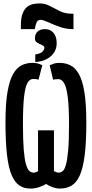

<svg xmlns="http://www.w3.org/2000/svg" viewBox="-20 -1091 540 1121"><path d="M102 -944Q102 -990 113.5 -1016Q125 -1042 142 -1053.5Q159 -1065 178 -1068Q197 -1071 212 -1071Q243 -1071 271 -1056Q299 -1041 329.5 -1026Q360 -1011 400 -1011H409V-921H403Q365 -921 327.5 -934.5Q290 -948 261 -961.5Q232 -975 218 -975Q201 -975 194.5 -962Q188 -949 183 -921H102ZM186 -773Q217 -778 228 -789.5Q239 -801 239 -812Q239 -821 230.5 -825.5Q222 -830 211 -834.5Q200 -839 192 -846Q184 -853 184 -867Q184 -894 200.5 -907.5Q217 -921 242 -921Q274 -921 292.5 -899Q311 -877 311 -839Q311 -793 276.5 -762.5Q242 -732 186 -729ZM157 10Q121 10 94 -7.5Q67 -25 48.5 -67.5Q30 -110 21 -185.5Q12 -261 12 -377Q12 -487 24 -555.5Q36 -624 57.5 -660.5Q79 -697 107.5 -710.5Q136 -724 170 -724Q190 -724 202.5 -720Q215 -716 227 -710L205 -626Q193 -630 174 -630Q153 -630 140 -606.5Q127 -583 120.5 -525.5Q114 -468 114 -367Q114 -274 118.5 -218Q123 -162 131.5 -132.5Q140 -103 151.5 -93Q163 -83 177 -83Q185 -83 190.5 -86Q196 -89 202 -91V-330H295V-92Q303 -88 309.5 -85.5Q316 -83 323 -83Q335 -83 346 -92Q357 -101 365 -129Q373 -157 378 -213Q383 -269 383 -364Q383 -468 375.5 -525.5Q368 -583 354 -606Q340 -629 321 -629Q309 -629 303 -628Q297 -627 290 -626L270 -710Q281 -715 294.5 -719.5Q308 -724 327 -724Q361 -724 389.5 -710.5Q418 -697 439.5 -660.5Q461 -624 472.5 -555Q484 -486 484 -375Q484 -260 474.5 -185Q465 -110 446 -67.5Q427 -25 398 -7.5Q369 10 330 10Q311 10 288.5 2.5Q266 -5 249 -17Q232 -6 207.5 2Q183 10 157 10Z"/></svg>

Font: Noto Sans Mono ExtraCondensed
Style: Bold
Weight: 700
Width: 2
Designer: Monotype Design Team
Foundry: Monotype Imaging Inc.
Version: Version 2.014